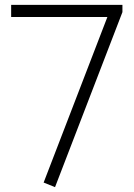

<svg xmlns="http://www.w3.org/2000/svg" viewBox="-20 -776 551 792"><path d="M160 -23 423 -706H26V-756H485V-726Q415 -545 346 -365Q277 -185 207 -4Z"/></svg>

Font: Leon Sans
Style: Light
Weight: 300
Designer: Jongmin Kim
Version: Version 1.2